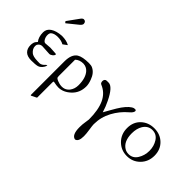

<svg xmlns="http://www.w3.org/2000/svg" viewBox="-111 -1380 2293 2293"><g transform="rotate(45 1035.5 -233.0)"><path d="M147 -605Q145 -607 145 -608Q145 -609 147 -611L251 -755Q269 -779 286 -779Q303 -779 313 -768Q323 -757 323 -738.5Q323 -720 296 -697L165 -591Q162 -589 160.5 -589Q159 -589 158 -591ZM88 -199Q50 -246 50 -324Q50 -381 100.5 -414.5Q151 -448 239 -454Q320 -454 368 -425L315 -386Q273 -410 215 -410Q157 -410 127 -385Q110 -371 110 -338.5Q110 -306 126 -278Q142 -250 163 -250L241 -256L312 -252Q345 -252 345 -245Q345 -227 324 -210.5Q303 -194 285 -194L161 -201Q125 -201 104 -167Q99 -158 99 -139Q99 -96 141 -60Q170 -36 243 -34Q262 -33 280 -33Q315 -33 351 -75Q353 -77 358.5 -78.5Q364 -80 366 -82Q365 -65 352 -45Q325 -4 291.5 5Q258 14 188.5 14Q119 14 85.5 -19Q52 -52 52 -111Q52 -132 58 -153.5Q64 -175 88 -199Z M873 -233Q873 -125 800.5 -56Q728 13 644 13Q614 13 562 2Q554 2 553 7.5Q552 13 552 20V275Q552 279 544 283L483 313Q476 313 476 305V-259Q476 -379 541 -421Q591 -452 700 -452Q739 -452 760 -441Q823 -411 853 -327Q873 -274 873 -233ZM656 -401Q590 -401 552 -363V-89Q552 -64 560 -57Q581 -39 626 -28Q714 -8 763 -70Q797 -115 797 -178Q797 -300 742 -361Q709 -398 656 -401Z M1224 311Q1159 299 1159 169Q1159 121 1166.5 78Q1174 35 1174 25Q1174 -137 1128 -235.5Q1082 -334 984 -374Q963 -382 963 -416Q963 -430 972 -441.5Q981 -453 998 -453H1029Q1097 -453 1175 -292Q1207 -228 1230 -153Q1252 -191 1272.5 -228.5Q1293 -266 1314 -300Q1378 -405 1436 -441Q1454 -453 1474.5 -453Q1495 -453 1495 -437Q1495 -411 1452 -375Q1365 -302 1309.5 -198.5Q1254 -95 1254 24Q1254 46 1263.5 106.5Q1273 167 1273 208Q1273 302 1224 311Z M1802 14Q1704 14 1636 -54Q1568 -122 1568 -225Q1568 -328 1635 -391Q1702 -454 1802 -454Q1902 -454 1968 -389.5Q2034 -325 2034 -223Q2034 -121 1967 -53.5Q1900 14 1802 14ZM1686 -357Q1652 -302 1652 -220Q1652 -85 1734 -35Q1763 -17 1801 -17Q1871 -17 1910.5 -80Q1950 -143 1950 -221.5Q1950 -300 1910.5 -361.5Q1871 -423 1799.5 -423Q1728 -423 1686 -357Z"/></g></svg>

Font: Cardo
Style: Regular
Weight: 400
Designer: David J. Perry
Foundry: David J. Perry
Version: Version 1.0451